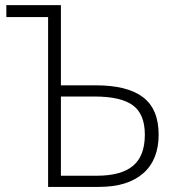

<svg xmlns="http://www.w3.org/2000/svg" viewBox="-20 -734 698 754"><path d="M168.9 0V-667H4.9V-713.9H219.2V-398.9H356.9Q480 -398.9 541.5 -352.3Q603 -305.7 603 -205.1Q603 -106.4 542.2 -53.2Q481.4 0 368.2 0ZM219.2 -43.9H359.9Q456.1 -43.9 502.4 -82.8Q548.8 -121.6 548.8 -205.1Q548.8 -285.6 502 -320.3Q455.1 -355 350.1 -355H219.2Z"/></svg>

Font: JBL Sans
Style: Light
Weight: 300
Version: Version 1.10